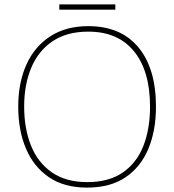

<svg xmlns="http://www.w3.org/2000/svg" viewBox="-20 -844 794 874"><path d="M690 -358Q690 -250 655.5 -167Q621 -84 551.5 -37Q482 10 376 10Q272 10 202.5 -37.5Q133 -85 98 -168Q63 -251 63 -359Q63 -467 100 -549.5Q137 -632 208.5 -678.5Q280 -725 382 -725Q530 -725 610 -628.5Q690 -532 690 -358ZM90 -359Q90 -259 121 -181.5Q152 -104 216 -59.5Q280 -15 377 -15Q475 -15 538.5 -58.5Q602 -102 632.5 -179.5Q663 -257 663 -358Q663 -521 590 -610.5Q517 -700 382 -700Q284 -700 219 -656Q154 -612 122 -535Q90 -458 90 -359ZM505 -824V-800H250V-824Z"/></svg>

Font: Noto Sans Cherokee Thin
Style: Regular
Weight: 100
Designer: Monotype Design Team
Foundry: Monotype Imaging Inc.
Version: Version 2.001; ttfautohint (v1.8.4.7-5d5b)